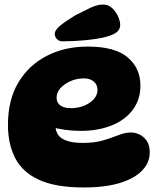

<svg xmlns="http://www.w3.org/2000/svg" viewBox="-20 -817 684 845"><path d="M349 8Q226 8 153 -25Q80 -58 47.5 -120Q15 -182 15 -268Q15 -377 60.5 -453.5Q106 -530 185.5 -571Q265 -612 366 -612Q486 -612 542 -564.5Q598 -517 598 -440Q598 -379 564.5 -334Q531 -289 471.5 -265Q412 -241 334 -241Q298 -241 264 -246Q230 -251 203 -259L227 -315Q224 -291 224 -267Q224 -224 255.5 -206Q287 -188 343 -188Q397 -188 435 -199.5Q473 -211 502 -222.5Q531 -234 557 -234Q575 -234 594 -225Q613 -216 626 -197Q639 -178 639 -146Q639 -102 606 -67Q573 -32 508.5 -12Q444 8 349 8ZM291 -341Q339 -341 374 -364.5Q409 -388 409 -422Q409 -444 393 -458Q377 -472 349 -472Q318 -472 290.5 -460Q263 -448 246 -429Q229 -410 229 -387Q229 -365 245.5 -353Q262 -341 291 -341ZM221 -668Q221 -685 246.5 -705.5Q272 -726 312 -750Q347 -768 377.5 -782.5Q408 -797 434 -797Q457 -797 473.5 -781.5Q490 -766 499.5 -745Q509 -724 509 -707Q509 -686 490.5 -673Q472 -660 431 -651Q403 -645 369.5 -641.5Q336 -638 305.5 -636.5Q275 -635 256 -635Q240 -635 230.5 -645Q221 -655 221 -668Z"/></svg>

Font: DynaPuff
Style: Bold
Weight: 700
Designer: Toshi Omagari, Jennifer Daniel
Foundry: Google Fonts
Version: Version 2.000